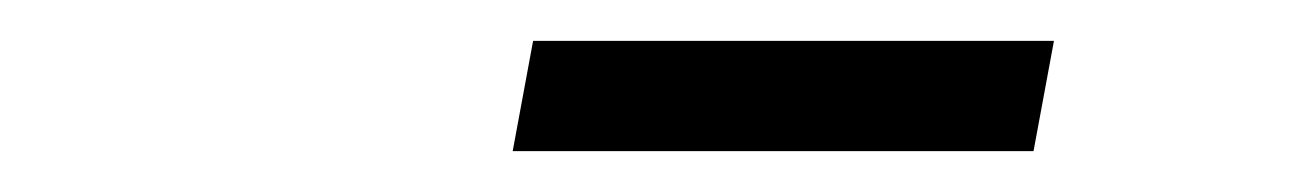

<svg xmlns="http://www.w3.org/2000/svg" viewBox="-20 -675 640 94"><path d="M231 -601 241 -655H496L486 -601Z"/></svg>

Font: TypoPRO Source Code Pro
Style: Italic
Weight: 400
Italic angle: -11°
Monospace: yes
Designer: Paul D. Hunt, Teo Tuominen
Foundry: Adobe Systems Incorporated
Version: Version 1.030;PS 1.0;hotconv 1.0.84;makeotf.lib2.5.63406